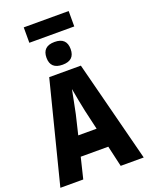

<svg xmlns="http://www.w3.org/2000/svg" viewBox="-193 -1181 987 1277"><g transform="rotate(-20 300.0 -543.0)"><path d="M432 0H595L411 -717H187L5 0H167L203 -148H398ZM269 -425Q276 -460 286 -509Q296 -558 302 -591Q307 -559 317 -509.5Q327 -460 334 -425L366 -287H236ZM300 -764Q385 -764 385 -844Q385 -925 300 -925Q214 -925 214 -844Q214 -764 300 -764ZM141 -977V-1086H459V-977Z"/></g></svg>

Font: Noto Sans Mono Extra
Style: Regular
Weight: 800
Designer: Monotype Design Team
Foundry: Monotype Imaging Inc.
Version: Version 1.900